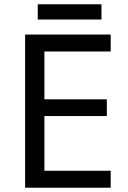

<svg xmlns="http://www.w3.org/2000/svg" viewBox="-20 -875 596 895"><path d="M496 0H97V-714H496V-635H187V-412H478V-334H187V-79H496ZM453 -855V-784H156V-855Z"/></svg>

Font: Noto Sans Indic Siyaq Numbers
Style: Regular
Weight: 400
Designer: Monotype Design Team
Foundry: Monotype Imaging Inc.
Version: Version 2.002; ttfautohint (v1.8.4.7-5d5b)